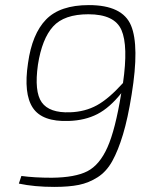

<svg xmlns="http://www.w3.org/2000/svg" viewBox="-20 -722 605 754"><path d="M54 -1 64 -31Q115 -24 184 -24Q275 -25 323 -49.5Q371 -74 402 -143.5Q433 -213 456 -355L457 -357Q411 -299 362.5 -274Q314 -249 250 -247Q146 -243 109 -298.5Q72 -354 90 -474Q106 -589 161 -645.5Q216 -702 329 -702Q461 -702 494.5 -622Q528 -542 497 -351Q482 -257 463 -194Q444 -131 421 -89.5Q398 -48 363.5 -26Q329 -4 290 4Q251 12 193 12Q115 12 54 -1ZM255 -281Q314 -283 360.5 -308.5Q407 -334 463 -396Q484 -542 457 -604Q430 -666 327 -666Q232 -666 188.5 -618Q145 -570 129 -468Q114 -362 144 -320Q174 -278 255 -281Z"/></svg>

Font: Exo 2.0 Extra Light
Style: Italic
Weight: 250
Italic angle: -8°
Designer: Natanael Gama
Version: Version 1.001;PS 001.001;hotconv 1.0.70;makeotf.lib2.5.58329